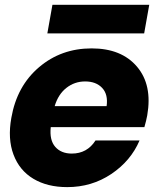

<svg xmlns="http://www.w3.org/2000/svg" viewBox="-20 -766 656 794"><path d="M332 -429.2Q288.6 -429.2 254.6 -402.6Q220.7 -376 206.1 -327.1H420.9Q427.7 -375.5 402.6 -402.3Q377.4 -429.2 332 -429.2ZM557.1 -185.1Q521 -100.6 440.2 -46.4Q359.4 7.8 257.8 7.8Q175.8 7.8 118.2 -26.6Q60.5 -61 35.9 -126.5Q11.2 -191.9 26.9 -278.8Q49.8 -410.2 141.4 -488Q232.9 -565.9 358.9 -565.9Q482.4 -565.9 546.6 -490.2Q610.8 -414.6 588.9 -289.1Q585 -267.6 577.1 -240.2H189.9Q184.1 -186.5 208.5 -158.7Q232.9 -130.9 276.9 -130.9Q340.3 -130.9 375 -185.1ZM175.8 -627.9 196.8 -746.1H597.2L576.2 -627.9Z"/></svg>

Font: SVN-Poppins
Style: Bold Italic
Weight: 700
Italic angle: -10°
Designer: Ninad Kale (Devanagari), Jonny Pinhorn (Latin)
Foundry: Indian Type Foundry
Version: Version 3.002 2017